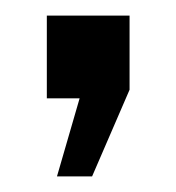

<svg xmlns="http://www.w3.org/2000/svg" viewBox="-20 -126 226 246"><path d="M40 0V-106H146V-11L98 100H53L82 0Z"/></svg>

Font: Adderley Bold
Style: Regular
Weight: 700
Designer: gorohovskiy
Version: Version 1.003 November 13, 2017